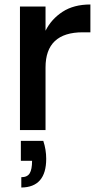

<svg xmlns="http://www.w3.org/2000/svg" viewBox="-20 -580 439 856"><path d="M183 0H69V-551H183V-443Q209 -495 259 -527.5Q309 -560 383 -560V-436H349Q183 -436 183 -279ZM75 256V210Q102 210 112.5 192.5Q123 175 123 137H73V48H173Q186 87 186 128Q186 255 75 256Z"/></svg>

Font: Ulagadi Sans Medium
Style: Regular
Weight: 500
Designer: Ninad Kale (Devanagari), Jonny Pinhorn (Latin)
Foundry: Indian Type Foundry
Version: Version 3.01;March 29, 2020;FontCreator 12.0.0.2522 64-bit; 